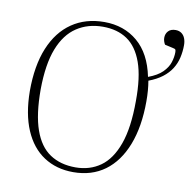

<svg xmlns="http://www.w3.org/2000/svg" viewBox="-85 -844 937 942"><g transform="rotate(10 384.0 -373.0)"><path d="M340 14Q256 14 193.5 -27Q131 -68 97 -147.5Q63 -227 62 -341Q62 -468 98.5 -556.5Q135 -645 203 -691.5Q271 -738 364 -738Q462 -738 530 -680.5Q598 -623 621 -510Q667 -527 691 -551Q715 -575 723.5 -601.5Q732 -628 732 -652Q732 -662 729.5 -665.5Q727 -669 716 -671L676 -680Q672 -686 669 -695Q666 -704 666 -713Q666 -733 678.5 -746.5Q691 -760 715 -760Q732 -760 744 -751.5Q756 -743 762 -728Q768 -713 768 -694Q768 -662 761 -631.5Q754 -601 737.5 -575Q721 -549 693.5 -528Q666 -507 626 -492Q630 -469 632 -444Q634 -419 634 -391Q634 -264 598.5 -173Q563 -82 497.5 -34Q432 14 340 14ZM347 -11Q418 -11 471 -48.5Q524 -86 553.5 -168Q583 -250 583 -383Q584 -502 558 -574.5Q532 -647 482.5 -680.5Q433 -714 361 -714Q287 -714 231 -677Q175 -640 144.5 -562Q114 -484 113 -358Q113 -234 140 -157.5Q167 -81 219.5 -46Q272 -11 347 -11Z"/></g></svg>

Font: Literata 60pt ExtraLight
Style: Italic
Weight: 250
Italic angle: -2°
Designer: Latin by Veronika Burian and Jose Scaglione. Greek by Irene Vlachou. Cyrillic by Vera Evstafieva
Foundry: TypeTogether
Version: Version 3.103;gftools[0.9.29]